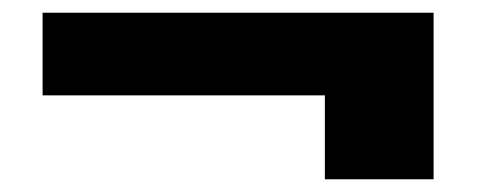

<svg xmlns="http://www.w3.org/2000/svg" viewBox="-20 -462 757 302"><path d="M47 -442H662V-180H491V-312H47Z"/></svg>

Font: SVN-Poppins
Style: Bold
Weight: 700
Designer: Ninad Kale (Devanagari), Jonny Pinhorn (Latin)
Foundry: Indian Type Foundry
Version: Version 3.200;PS 1.000;hotconv 16.6.54;makeotf.lib2.5.65590